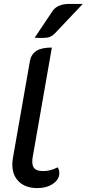

<svg xmlns="http://www.w3.org/2000/svg" viewBox="-20 -952 443 981"><path d="M43 -111Q43 -127 46 -145L133 -641Q140 -676 166.5 -692.5Q193 -709 245 -709L147 -149Q145 -140 145 -125Q145 -100 158.5 -89Q172 -78 201 -78Q239 -78 274 -97Q283 -87 283 -67Q283 -35 250.5 -13Q218 9 171 9Q111 9 77 -23.5Q43 -56 43 -111ZM248 -895Q273 -932 335 -932H403L260 -781Q247 -768 233.5 -763Q220 -758 192 -758Q171 -758 157 -759Z"/></svg>

Font: K2D Medium
Style: Italic
Weight: 500
Italic angle: -10°
Designer: Katatrad Aksorn Co.,Ltd.
Foundry: Cadson Demak Co.,Ltd.
Version: Version 1.000; ttfautohint (v1.6)